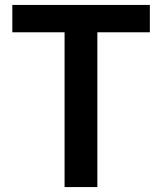

<svg xmlns="http://www.w3.org/2000/svg" viewBox="-20 -759 658 779"><path d="M242 0V-628H30V-739H588V-628H375V0Z"/></svg>

Font: Noto Sans JP Thin SemiBold
Style: Regular
Weight: 600
Version: Version 2.004-H2;hotconv 1.0.118;makeotfexe 2.5.65603